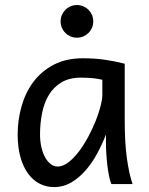

<svg xmlns="http://www.w3.org/2000/svg" viewBox="-20 -743 602 775"><path d="M393.1 -420.9Q387.2 -422.4 379.9 -423.8Q372.6 -425.3 362.5 -426.5Q352.5 -427.7 339.1 -428.7Q325.7 -429.7 307.6 -429.7Q259.8 -429.7 227.8 -410.4Q195.8 -391.1 176.8 -359.1Q157.7 -327.1 149.7 -285.6Q141.6 -244.1 141.6 -200.2Q141.6 -171.9 147.2 -148.2Q152.8 -124.5 162.6 -107.2Q172.4 -89.8 185.1 -80.3Q197.8 -70.8 212.4 -70.8Q233.9 -70.8 255.6 -87.4Q277.3 -104 297.4 -130.1Q317.4 -156.2 335 -188.7Q352.5 -221.2 365.5 -253.2Q378.4 -285.2 385.7 -313.5Q393.1 -341.8 393.1 -358.9ZM429.7 0Q424.3 -11.7 420.2 -32.2Q416 -52.7 413.3 -75.9Q410.6 -99.1 409.2 -122.1Q407.7 -145 407.7 -161.1V-200.2Q393.1 -162.1 372.8 -124.3Q352.5 -86.4 326.4 -56.2Q300.3 -25.9 268.1 -6.8Q235.8 12.2 197.8 12.2Q167 12.2 140.1 -1.5Q113.3 -15.1 93.5 -42Q73.7 -68.8 62.5 -108.6Q51.3 -148.4 51.3 -200.2Q51.3 -258.3 66.9 -313.7Q82.5 -369.1 114.7 -412.4Q147 -455.6 196.8 -481.7Q246.6 -507.8 314.9 -507.8Q362.3 -507.8 404.3 -501.7Q446.3 -495.6 483.4 -485.8V-258.8Q483.4 -166.5 492.2 -103.8Q501 -41 515.1 0ZM224.6 -656.7Q224.6 -670.4 229.7 -682.4Q234.9 -694.3 243.9 -703.4Q252.9 -712.4 264.9 -717.5Q276.9 -722.7 290.5 -722.7Q304.2 -722.7 316.2 -717.5Q328.1 -712.4 337.2 -703.4Q346.2 -694.3 351.3 -682.4Q356.4 -670.4 356.4 -656.7Q356.4 -643.1 351.3 -631.1Q346.2 -619.1 337.2 -610.1Q328.1 -601.1 316.2 -595.9Q304.2 -590.8 290.5 -590.8Q276.9 -590.8 264.9 -595.9Q252.9 -601.1 243.9 -610.1Q234.9 -619.1 229.7 -631.1Q224.6 -643.1 224.6 -656.7Z"/></svg>

Font: Andika Eur
Style: Regular
Weight: 400
Designer: Victor Gaultney, Annie Olsen, Julie Remington, Don Collingsworth, Eric Hays, Becca Hirsbrunner
Foundry: SIL International
Version: Version 5.000